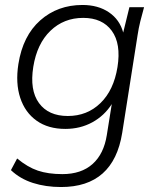

<svg xmlns="http://www.w3.org/2000/svg" viewBox="-20 -530 635 773"><path d="M226 223Q164 223 112.5 206.5Q61 190 24 155L49 108Q91 143 132.5 157Q174 171 231 171Q307 171 352.5 130.5Q398 90 410 14L430 -111Q400 -64 351.5 -37.5Q303 -11 243 -11Q174 -11 127.5 -44Q81 -77 61.5 -136Q42 -195 54 -272Q72 -386 142 -448Q212 -510 312 -510Q375 -510 418.5 -480.5Q462 -451 476 -399L501 -501H560Q552 -473 545 -444.5Q538 -416 534 -389L472 5Q437 223 226 223ZM253 -63Q331 -63 384.5 -115Q438 -167 453 -260Q468 -354 430 -406Q392 -458 315 -458Q237 -458 183 -406Q129 -354 114 -261Q99 -167 137 -115Q175 -63 253 -63Z"/></svg>

Font: Mulish Light
Style: Italic
Weight: 300
Italic angle: -9°
Designer: Vernon Adams
Foundry: Vernon Adams
Version: Version 3.603; ttfautohint (v1.8.3)